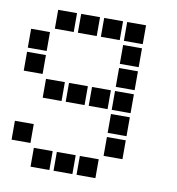

<svg xmlns="http://www.w3.org/2000/svg" viewBox="-78 -561 756 822"><g transform="rotate(10 300.0 -150.0)"><path d="M110 -491Q109 -491 109 -491Q109 -491 109 -490V-410Q109 -409 109 -409Q109 -409 110 -409H190Q191 -409 191 -409Q191 -409 191 -410V-490Q191 -491 191 -491Q191 -491 190 -491ZM210 -491Q209 -491 209 -491Q209 -491 209 -490V-410Q209 -409 209 -409Q209 -409 210 -409H290Q291 -409 291 -409Q291 -409 291 -410V-490Q291 -491 291 -491Q291 -491 290 -491ZM310 -491Q309 -491 309 -491Q309 -491 309 -490V-410Q309 -409 309 -409Q309 -409 310 -409H390Q391 -409 391 -409Q391 -409 391 -410V-490Q391 -491 391 -491Q391 -491 390 -491ZM410 -491Q409 -491 409 -491Q409 -491 409 -490V-410Q409 -409 409 -409Q409 -409 410 -409H490Q491 -409 491 -409Q491 -409 491 -410V-490Q491 -491 491 -491Q491 -491 490 -491ZM10 -391Q9 -391 9 -391Q9 -391 9 -390V-310Q9 -309 9 -309Q9 -309 10 -309H90Q91 -309 91 -309Q91 -309 91 -310V-390Q91 -391 91 -391Q91 -391 90 -391ZM410 -391Q409 -391 409 -391Q409 -391 409 -390V-310Q409 -309 409 -309Q409 -309 410 -309H490Q491 -309 491 -309Q491 -309 491 -310V-390Q491 -391 491 -391Q491 -391 490 -391ZM10 -291Q9 -291 9 -291Q9 -291 9 -290V-210Q9 -209 9 -209Q9 -209 10 -209H90Q91 -209 91 -209Q91 -209 91 -210V-290Q91 -291 91 -291Q91 -291 90 -291ZM410 -291Q409 -291 409 -291Q409 -291 409 -290V-210Q409 -209 409 -209Q409 -209 410 -209H490Q491 -209 491 -209Q491 -209 491 -210V-290Q491 -291 491 -291Q491 -291 490 -291ZM110 -191Q109 -191 109 -191Q109 -191 109 -190V-110Q109 -109 109 -109Q109 -109 110 -109H190Q191 -109 191 -109Q191 -109 191 -110V-190Q191 -191 191 -191Q191 -191 190 -191ZM210 -191Q209 -191 209 -191Q209 -191 209 -190V-110Q209 -109 209 -109Q209 -109 210 -109H290Q291 -109 291 -109Q291 -109 291 -110V-190Q291 -191 291 -191Q291 -191 290 -191ZM310 -191Q309 -191 309 -191Q309 -191 309 -190V-110Q309 -109 309 -109Q309 -109 310 -109H390Q391 -109 391 -109Q391 -109 391 -110V-190Q391 -191 391 -191Q391 -191 390 -191ZM410 -191Q409 -191 409 -191Q409 -191 409 -190V-110Q409 -109 409 -109Q409 -109 410 -109H490Q491 -109 491 -109Q491 -109 491 -110V-190Q491 -191 491 -191Q491 -191 490 -191ZM410 -91Q409 -91 409 -91Q409 -91 409 -90V-10Q409 -9 409 -9Q409 -9 410 -9H490Q491 -9 491 -9Q491 -9 491 -10V-90Q491 -91 491 -91Q491 -91 490 -91ZM10 9Q9 9 9 9Q9 9 9 10V90Q9 91 9 91Q9 91 10 91H90Q91 91 91 91Q91 91 91 90V10Q91 9 91 9Q91 9 90 9ZM410 9Q409 9 409 9Q409 9 409 10V90Q409 91 409 91Q409 91 410 91H490Q491 91 491 91Q491 91 491 90V10Q491 9 491 9Q491 9 490 9ZM110 109Q109 109 109 109Q109 109 109 110V190Q109 191 109 191Q109 191 110 191H190Q191 191 191 191Q191 191 191 190V110Q191 109 191 109Q191 109 190 109ZM210 109Q209 109 209 109Q209 109 209 110V190Q209 191 209 191Q209 191 210 191H290Q291 191 291 191Q291 191 291 190V110Q291 109 291 109Q291 109 290 109ZM310 109Q309 109 309 109Q309 109 309 110V190Q309 191 309 191Q309 191 310 191H390Q391 191 391 191Q391 191 391 190V110Q391 109 391 109Q391 109 390 109Z"/></g></svg>

Font: Doto ExtraBold
Style: Regular
Weight: 800
Monospace: yes
Version: Version 1.000